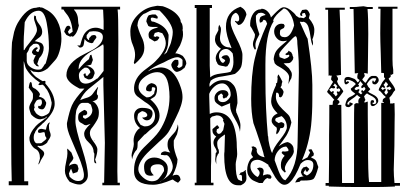

<svg xmlns="http://www.w3.org/2000/svg" viewBox="-20 -742 1627 769"><path d="M183 -201Q183 -192 171 -176Q171 -171 161 -164.5Q151 -158 146 -158Q142 -158 139 -157Q138 -158 134 -158Q130 -158 129 -157Q133 -153 148 -141Q157 -135 157 -126Q157 -120 146 -104Q144 -102 141 -94Q138 -86 133 -83Q140 -104 140 -108Q140 -136 123 -145Q114 -149 106 -161.5Q98 -174 98 -186V-192Q102 -209 113 -224Q124 -239 133 -246Q142 -253 160 -266Q167 -270 169 -276L161 -270Q160 -269 159 -268H158L141 -264Q124 -264 106 -282Q104 -284 100.5 -295Q97 -306 97 -310Q97 -320 107 -336Q112 -344 112 -353V-364Q112 -369 105.5 -377Q99 -385 98 -386Q98 -390 95 -390Q98 -413 102 -413Q104 -414 106 -411Q107 -410 107 -408L109 -396Q110 -391 122 -386Q140 -372 140 -363L136 -355Q158 -350 162 -336L164 -334L165 -330Q165 -322 160 -313Q155 -304 149 -304Q139 -304 133 -310V-313Q133 -317 134 -318H138L140 -316Q148 -324 148 -330Q148 -344 142 -344Q128 -344 124 -336Q117 -325 117 -320Q117 -317 119 -311Q112 -304 122 -293Q122 -289 131.5 -282.5Q141 -276 147 -276Q155 -276 166.5 -282.5Q178 -289 179 -296Q187 -318 187 -331Q178 -374 162 -390L160 -394Q157 -398 154 -400.5Q151 -403 150 -403L140 -401Q134 -401 134 -404Q134 -405 140 -411Q102 -436 84 -468Q82 -471 79 -483.5Q76 -496 75 -497L77 -16H93V0H15V-16H27Q25 -82 25 -159V-314Q25 -539 28 -572Q30 -581 32.5 -594.5Q35 -608 36.5 -614Q38 -620 41.5 -629.5Q45 -639 51 -650Q87 -711 125 -711Q127 -711 133 -713H136Q137 -713 137 -714H139V-713Q141 -712 146 -712Q151 -712 164 -704Q193 -690 209.5 -658.5Q226 -627 226 -587Q226 -563 218.5 -537Q211 -511 200 -500Q190 -488 182.5 -480.5Q175 -473 171 -468Q151 -453 134 -453L113 -455Q112 -456 108.5 -458Q105 -460 103 -461L101 -460Q101 -458 104 -458Q104 -455 108 -450Q112 -445 117.5 -440Q123 -435 124 -434Q149 -417 151 -417L157 -418H160Q163 -417 162 -412.5Q161 -408 162 -407Q199 -366 199 -326Q199 -295 160 -256Q156 -251 151 -248Q149 -245 141.5 -238.5Q134 -232 132 -230Q120 -215 120 -210Q115 -205 115 -189Q115 -181 119 -174.5Q123 -168 128 -168Q145 -168 146 -169L156 -177Q167 -185 166 -189Q165 -191 164 -193Q160 -197 160 -204Q160 -212 156.5 -212.5Q153 -213 146.5 -211Q140 -209 136 -210Q132 -211 132 -215Q132 -226 147 -226L161 -223H164Q168 -246 177 -251H180Q176 -244 176 -240Q176 -225 178 -219Q183 -207 183 -201ZM119 -577Q120 -577 125 -576Q130 -575 131 -574.5Q132 -574 136 -573Q140 -572 141 -571.5Q142 -571 145 -569.5Q148 -568 149 -566.5Q150 -565 151.5 -562.5Q153 -560 154 -557Q155 -554 155 -551Q155 -527 137 -509L129 -486L136 -477L133 -476L126 -478L116 -489L114 -500L118 -510Q120 -516 124 -520L114 -523L108 -531Q108 -538 114.5 -545Q121 -552 128 -553L132 -549L125 -542L124 -538L131 -534H134L140 -548Q139 -567 124 -567L114 -566Q99 -554 98 -550Q95 -539 87 -528V-500Q87 -484 101.5 -473.5Q116 -463 132 -463Q145 -463 148 -468Q156 -478 158 -483L163 -488Q176 -530 176 -548Q176 -602 167 -650.5Q158 -699 135 -699Q101 -699 79 -653Q79 -646 77 -619.5Q75 -593 75 -579V-541L78 -542Q81 -550 104.5 -578.5Q128 -607 128 -622Q128 -632 122 -647Q116 -662 116 -671L117 -678L118 -680L124 -677V-674Q124 -661 136.5 -645.5Q149 -630 149 -615Q149 -602 140 -594Q126 -584 119 -577Z M356 -179V-180H360V-179ZM342 -452Q341 -460 335.5 -466Q330 -472 322 -471H319Q296 -457 296 -441Q296 -407 324 -407Q342 -407 368 -427L371 -428Q375 -433 383 -442.5Q391 -452 395 -458V-557L393 -565Q382 -556 363 -546Q295 -511 295 -469V-464Q313 -487 336 -505L341 -521L346 -523L352 -502L345 -483L328 -479Q359 -469 359 -448Q358 -446 356 -440Q354 -434 352.5 -431.5Q351 -429 347 -426.5Q343 -424 338 -424H333L319 -431L314 -443L319 -448L324 -447L323 -441L329 -437ZM327 -480H324V-479H327ZM292 -17Q316 -17 316 -39Q317 -46 312 -66Q303 -97 295 -114L264 -187Q248 -223 248 -245Q248 -250 249 -253Q258 -297 268 -320Q280 -347 318 -387H299L283 -396Q246 -418 246 -441Q246 -490 319 -526L354 -544Q392 -567 392 -594Q392 -617 354 -617L338 -615L327 -601V-590L334 -582H337V-589L347 -600Q366 -606 366 -591Q354 -576 353 -571L347 -569Q327 -572 319 -586Q318 -583 317 -574Q316 -565 314.5 -560.5Q313 -556 308 -553L300 -551L289 -560H301Q311 -598 319 -608Q336 -631 364 -631Q377 -631 395 -622V-658L393 -703L389 -704H277L276 -703Q293 -686 293 -657Q293 -649 296 -640Q289 -607 272 -595L266 -597L261 -595L246 -602L237 -615Q243 -635 249 -638Q261 -642 263 -628Q264 -626 263.5 -626Q263 -626 261 -628L252 -615L256 -607H258Q259 -606 261 -608L271 -615Q267 -663 245 -688Q237 -698 234 -704H226V-715H461V-704H451Q454 -684 454 -576L450 -56Q451 -33 451 -10H460V0H390V-10H397L399 -117Q400 -140 400 -170Q400 -189 397 -285Q394 -381 394 -402V-434Q389 -429 334 -385Q313 -367 301 -341Q308 -344 317 -347Q326 -350 331 -351.5Q336 -353 342 -357Q348 -361 352 -367Q353 -369 359.5 -377.5Q366 -386 371 -393L373 -392Q368 -379 368 -370V-365L373 -358L372 -355Q373 -347 365.5 -342Q358 -337 350 -337Q361 -332 368.5 -319.5Q376 -307 376 -292Q376 -283 374.5 -275.5Q373 -268 368.5 -260.5Q364 -253 361.5 -249Q359 -245 353 -236.5Q347 -228 345 -226Q340 -218 340 -208Q340 -193 355 -174Q370 -154 370 -144Q370 -126 361 -103L366 -88H364Q357 -88 357 -100Q357 -106 357.5 -114Q358 -122 358 -126L355 -133Q355 -154 335 -172Q317 -188 317 -206Q317 -223 343 -246L325 -240L317 -242Q314 -245 309 -247.5Q304 -250 301 -252Q298 -254 295.5 -258.5Q293 -263 293 -270Q293 -286 299 -290Q306 -296 318 -302Q329 -298 329 -292V-285L320 -279L316 -282L312 -276L313 -271L321 -266Q350 -277 350 -302Q350 -305 344 -323L333 -330H314H311Q301 -330 293.5 -317Q286 -304 285 -296Q282 -281 282 -258Q282 -228 309 -146Q332 -74 332 -40Q332 -16 306 -4Q305 -3 297 -3Q283 -3 259 -14Q240 -36 240 -58Q240 -73 245 -94.5Q250 -116 250 -127Q250 -137 249 -142L250 -147L266 -131L274 -110Q274 -102 260 -88L256 -77Q267 -86 281 -86L290 -82Q294 -69 294.5 -67Q295 -65 290 -53L272 -47L265 -66L262 -62L256 -47L259 -34Q276 -17 292 -17Z M557 -75Q557 -91 568.5 -101Q580 -111 598 -111Q618 -111 635 -98.5Q652 -86 652 -68Q652 -30 621 -15V-14Q646 -30 657 -41Q672 -58 672 -75Q672 -86 663.5 -103.5Q655 -121 645 -121Q644 -121 642 -120L624 -122Q624 -134 641 -136L662 -131Q651 -145 651 -162Q651 -178 657 -186Q669 -201 676 -208Q689 -221 692 -244Q694 -238 694 -233Q695 -225 689 -204L676 -179V-160Q676 -142 691 -104Q691 -78 671 -38Q679 -42 686 -42Q700 -42 703 -24Q704 -20 693 -10Q679 -17 676 -20Q676 -21 671 -23Q622 -2 593 -2Q517 -2 517 -56V-62Q517 -112 556 -151Q560 -155 578.5 -173Q597 -191 607.5 -203.5Q618 -216 626 -230Q659 -288 659 -354Q659 -373 656 -394Q648 -453 610 -453Q592 -453 573 -442.5Q554 -432 544 -419Q535 -407 535 -393Q535 -370 567 -352Q583 -352 590 -360Q596 -365 597 -366.5Q598 -368 598 -371Q598 -374 600 -379Q607 -393 591 -393Q588 -392 588 -388Q588 -382 587.5 -380Q587 -378 583.5 -376.5Q580 -375 572 -377Q562 -378 566 -392Q570 -404 586 -409Q609 -406 609 -386Q609 -373 605.5 -365Q602 -357 598 -354Q594 -351 582 -344Q619 -313 619 -279Q619 -251 594 -232Q578 -220 563 -205L559 -203L532 -174Q531 -169 531 -158Q531 -150 528 -143Q514 -129 509 -104L507 -120Q507 -126 511.5 -141.5Q516 -157 516 -165Q516 -168 515.5 -172.5Q515 -177 515 -179Q515 -196 523.5 -210.5Q532 -225 541 -229Q517 -248 517 -279Q517 -292 525.5 -301Q534 -310 548 -310Q591 -310 591 -289Q591 -278 585 -269Q579 -260 568 -260Q558 -260 549 -271Q570 -271 570 -282Q567 -294 549 -297Q539 -292 533 -286Q530 -274 530 -268Q530 -260 543 -242L557 -236H560H563Q579 -236 590 -248Q601 -260 601 -278Q601 -310 560 -334Q550 -341 529 -357Q517 -368 517 -385V-393Q520 -430 556 -459Q562 -463 572.5 -471.5Q583 -480 588.5 -484Q594 -488 601.5 -495.5Q609 -503 615.5 -510.5Q622 -518 628 -527Q644 -550 644 -569Q644 -588 630 -609L614 -614L600 -610L595 -597L603 -594L608 -597L617 -594L618 -590L610 -580L599 -576L578 -589Q575 -595 575 -603Q575 -623 606 -630L614 -634H591Q581 -634 574 -638L566 -656Q568 -672 576 -681L590 -684H603L611 -676L612 -673L610 -667L594 -671Q585 -673 584 -667.5Q583 -662 588 -656Q597 -656 613 -648Q645 -633 654 -606Q656 -603 655 -591.5Q654 -580 654 -577Q654 -547 637 -524H638L648 -532Q648 -533 655.5 -549Q663 -565 664.5 -570.5Q666 -576 669 -589Q672 -602 672 -614Q672 -647 619 -700Q605 -702 596 -702Q586 -702 574 -695Q562 -688 555 -686Q532 -668 531 -643L530 -642Q534 -622 546 -596Q558 -574 558 -550Q558 -544 557 -538.5Q556 -533 554.5 -529Q553 -525 550 -519.5Q547 -514 545 -511.5Q543 -509 538.5 -504Q534 -499 532.5 -497.5Q531 -496 525.5 -491Q520 -486 519 -485L516 -491Q521 -508 521 -523Q521 -540 512 -562Q502 -583 502 -616Q502 -650 528.5 -678.5Q555 -707 589 -715L610 -719L632 -717Q677 -702 696 -675Q704 -664 704 -654Q712 -646 712 -627L711 -622Q713 -618 713 -604Q713 -588 701 -560Q700 -559 682 -528Q689 -529 701 -524L712 -518Q726 -501 726 -489V-486L720 -472Q718 -468 714 -467Q706 -458 689 -454Q681 -454 673.5 -464.5Q666 -475 666 -484Q671 -498 682 -503Q683 -502 688 -502.5Q693 -503 694 -500Q694 -499 694.5 -495.5Q695 -492 695 -489Q695 -481 689 -475Q690 -475 692.5 -472.5Q695 -470 696.5 -470Q698 -470 702 -472Q709 -476 710 -478Q711 -480 711 -491V-502Q702 -513 690 -513Q674 -513 636 -492Q590 -473 573 -457H574L592 -466L609 -470Q619 -472 625 -472Q630 -472 640 -470Q682 -459 704 -392Q711 -372 711 -353Q711 -324 686 -274Q664 -227 654 -212Q644 -197 617 -174L580 -139Q534 -96 534 -64Q534 -48 552 -32Q570 -16 588 -16Q607 -16 616 -27Q626 -38 637 -57V-61Q637 -84 613 -84Q583 -84 583 -64Q583 -52 596 -40Q588 -38 585 -38Q568 -38 562.5 -47Q557 -56 557 -75Z M844 -129 848 -133Q848 -141 841.5 -151Q835 -161 835 -171Q835 -184 846 -195Q831 -205 831 -218V-225L850 -241L858 -232L853 -225L849 -226L847 -214L853 -206H856Q860 -206 862.5 -207.5Q865 -209 866.5 -211Q868 -213 870.5 -216.5Q873 -220 874 -221L879 -246L873 -260L875 -263Q867 -280 848 -280Q846 -280 829 -275L822 -268Q822 -227 824 -187Q826 -147 826 -120Q826 -90 825 -77V-10H835V0H760V-10H767V-710H760V-722H829V-710H820V-479Q820 -471 821 -455.5Q822 -440 822 -432Q834 -444 864.5 -447.5Q895 -451 904 -455Q915 -472 915 -493Q915 -514 912 -528Q898 -546 886 -546Q874 -546 865.5 -538Q857 -530 857 -517Q857 -509 862.5 -499.5Q868 -490 874 -490L882 -498Q882 -501 879.5 -503Q877 -505 873 -507Q869 -509 867 -511Q871 -521 887 -521Q892 -521 896.5 -514.5Q901 -508 901 -502Q901 -498 899 -490L891 -477L884 -475Q882 -476 876 -477Q870 -478 866.5 -478.5Q863 -479 859 -480.5Q855 -482 852.5 -485Q850 -488 849 -492L846 -497L844 -508Q844 -528 865 -547Q841 -562 841 -585L843 -598Q845 -602 847 -606Q849 -610 851.5 -614.5Q854 -619 855 -622Q853 -630 858 -643L864 -632Q865 -629 865 -623Q865 -618 863 -607Q861 -596 861 -589Q861 -573 872 -562.5Q883 -552 900 -552L906 -549L907 -551Q885 -601 885 -635Q885 -695 943 -715Q965 -703 967 -683Q966 -680 962.5 -671Q959 -662 956 -657Q953 -652 947.5 -647Q942 -642 934 -642L921 -656L922 -659Q928 -656 930 -656Q938 -656 938 -667Q938 -684 925 -691Q904 -684 904 -650Q904 -634 927 -588Q951 -542 951 -522Q951 -489 946 -475Q941 -461 921 -446Q913 -443 871 -436Q841 -433 824 -419L819 -406V-396L820 -395Q844 -421 873 -421Q879 -421 884 -420.5Q889 -420 892 -419Q895 -418 898.5 -416Q902 -414 903.5 -413Q905 -412 908.5 -408.5Q912 -405 913 -404Q931 -387 931 -329L925 -302L927 -290L928 -289Q943 -255 943 -241Q943 -228 941 -214Q940 -234 921 -265.5Q902 -297 902 -316Q901 -322 902 -329L868 -315Q865 -317 856 -322.5Q847 -328 843 -333.5Q839 -339 839 -349Q839 -362 849 -371.5Q859 -381 872 -381Q895 -381 895 -362L886 -350L883 -351L877 -347Q870 -350 873 -361L866 -368L855 -360L853 -356V-352Q852 -343 857.5 -338Q863 -333 873 -333Q884 -333 894 -343Q904 -353 904 -363Q904 -381 894 -394.5Q884 -408 870 -408Q853 -408 838.5 -395Q824 -382 818 -366V-356L820 -286H821Q833 -292 847 -292Q921 -292 928 -172Q928 -163 928.5 -152.5Q929 -142 929.5 -136Q930 -130 930 -125Q930 -117 927 -104Q924 -91 924 -84Q924 -37 934 -23L946 -17L950 -18Q949 -23 949 -35Q949 -44 938 -41L944 -51Q955 -52 962 -60Q964 -61 965 -59.5Q966 -58 964 -56Q967 -46 967 -28Q967 -10 945 0H933Q878 0 878 -121Q878 -130 879 -134Q879 -145 880 -169.5Q881 -194 881 -203H880Q879 -202 873 -198Q867 -194 864.5 -192Q862 -190 858 -186Q854 -182 852 -178Q850 -174 850 -169Q850 -150 856 -142L857 -132Q857 -128 854 -125.5Q851 -123 851 -120Q846 -112 846 -99Q846 -89 847 -84Q842 -95 842 -104Q842 -107 843 -114.5Q844 -122 844 -129Z M1201 -690Q1196 -690 1191.5 -688Q1187 -686 1192 -681L1188 -678Q1182 -678 1182 -687L1190 -702Q1204 -704 1205 -704Q1214 -704 1221 -685L1217 -669Q1239 -644 1239 -622Q1239 -602 1231 -584Q1235 -574 1233 -559Q1227 -569 1224 -592.5Q1221 -616 1215.5 -633.5Q1210 -651 1196 -655L1191 -654L1182 -655L1181 -654Q1208 -592 1212 -587Q1231 -463 1231 -402V-344Q1231 -288 1226 -239Q1217 -162 1190 -102L1191 -101L1212 -112L1222 -131L1215 -142L1222 -144H1228L1237 -127L1236 -119L1226 -113L1227 -111Q1233 -108 1237.5 -105.5Q1242 -103 1244.5 -99.5Q1247 -96 1248 -93.5Q1249 -91 1251 -84Q1253 -77 1255 -73Q1244 -32 1235 -25Q1227 -19 1198 -19H1185L1180 -14L1162 -11Q1168 -24 1174.5 -29Q1181 -34 1196 -36L1190 -40L1185 -52L1189 -65Q1193 -67 1194 -71L1208 -75L1219 -65L1211 -54L1205 -56L1204 -64L1196 -52L1197 -46L1209 -39Q1235 -51 1235 -82Q1235 -101 1211 -101Q1199 -101 1184 -86Q1162 -31 1141 -12Q1131 -2 1119 -2Q1102 -2 1083 -31Q1078 -39 1069.5 -55Q1061 -71 1059 -74L1056 -76L1055 -82Q1026 -102 1013 -102Q983 -102 983 -75Q983 -62 992 -50Q1001 -38 1012 -33Q1020 -41 1020 -50Q1020 -58 1009 -67L1018 -71Q1036 -71 1036 -56Q1036 -53 1034.5 -47Q1033 -41 1033 -39L1041 -42L1051 -44L1062 -42L1068 -33L1063 -25Q1061 -30 1058 -25L1053 -29Q1043 -29 1032 -9H1018Q1002 -15 993.5 -19.5Q985 -24 977.5 -35Q970 -46 970 -61Q970 -85 983 -104L994 -113Q986 -121 986 -128L991 -146L987 -154L995 -156L1005 -151L1009 -143L1008 -141Q1008 -118 1040 -112L1037 -119Q1037 -124 1027.5 -154Q1018 -184 1007 -215.5Q996 -247 995 -249Q986 -290 986 -346Q986 -444 1000 -505.5Q1014 -567 1050 -647L1045 -659L1037 -663L1035 -662L1030 -654L1021 -651L1019 -661L1022 -672Q1026 -678 1044 -682Q1036 -691 1025 -691L1014 -689L1005 -679V-665V-663Q1005 -655 1008 -641.5Q1011 -628 1015 -617Q1019 -606 1019 -605Q1018 -602 1014.5 -595.5Q1011 -589 1009 -585Q1007 -581 1005 -574.5Q1003 -568 1003 -562Q1003 -556 1005 -546L1001 -543Q993 -554 993 -566Q993 -574 997 -583.5Q1001 -593 1001 -600V-605Q1000 -607 993 -620Q986 -633 982 -638V-649Q983 -671 994.5 -688Q1006 -705 1026 -705L1027 -707Q1041 -707 1052 -696Q1063 -685 1065 -672Q1068 -675 1079 -686.5Q1090 -698 1099.5 -705.5Q1109 -713 1117 -713Q1129 -713 1144.5 -701Q1160 -689 1166 -679Q1168 -678 1172 -675Q1176 -672 1178 -671Q1183 -672 1187 -671L1197 -669L1206 -677ZM1122 -50Q1120 -52 1117.5 -54Q1115 -56 1113.5 -57.5Q1112 -59 1110 -61.5Q1108 -64 1107 -66.5Q1106 -69 1105.5 -73Q1105 -77 1105 -82Q1105 -103 1120 -118L1109 -128L1108 -131L1113 -137L1116 -135H1122Q1125 -135 1135 -137V-144L1128 -154L1125 -155Q1107 -154 1093.5 -137Q1080 -120 1080 -100Q1083 -93 1089.5 -74Q1096 -55 1102 -42.5Q1108 -30 1116 -23L1123 -20Q1172 -73 1172 -176L1177 -452Q1177 -504 1174 -532Q1171 -560 1171 -566Q1171 -597 1163 -597Q1156 -594 1136 -572Q1099 -534 1099 -527L1098 -524L1100 -513L1119 -506Q1120 -506 1124 -507.5Q1128 -509 1131 -510.5Q1134 -512 1136.5 -514.5Q1139 -517 1139 -519L1137 -523L1128 -521L1122 -525L1134 -534L1135 -539L1146 -533L1151 -524Q1151 -519 1155 -512Q1154 -511 1154 -505Q1150 -498 1146.5 -494.5Q1143 -491 1140 -490Q1137 -489 1129 -489Q1121 -489 1116 -488L1137 -469Q1138 -467 1142 -461.5Q1146 -456 1147.5 -452Q1149 -448 1149 -441L1147 -429Q1145 -426 1143 -422Q1141 -418 1138.5 -413Q1136 -408 1135 -405L1138 -433Q1138 -453 1096 -476Q1087 -480 1080 -489L1076 -505Q1078 -524 1085 -535.5Q1092 -547 1109.5 -561.5Q1127 -576 1130 -579L1114 -577Q1099 -577 1088.5 -589Q1078 -601 1078 -616Q1078 -629 1086 -638Q1095 -647 1107 -647L1116 -646Q1117 -644 1118 -643Q1120 -641 1120 -638.5Q1120 -636 1117 -630L1104 -623Q1101 -620 1101 -609Q1101 -593 1121 -593Q1144 -593 1158 -640Q1154 -675 1132 -700Q1124 -708 1116 -708Q1114 -706 1107 -700Q1100 -694 1096.5 -691Q1093 -688 1088 -682.5Q1083 -677 1079.5 -671.5Q1076 -666 1074 -660L1076 -657Q1043 -606 1043 -483V-428Q1043 -307 1053 -197L1054 -196Q1054 -182 1059.5 -159Q1065 -136 1070 -129Q1074 -148 1101.5 -182.5Q1129 -217 1129 -232Q1129 -260 1108 -277L1085 -269L1082 -262L1084 -257L1096 -249L1106 -253Q1119 -250 1119 -243Q1119 -227 1103 -229Q1098 -211 1088 -204L1086 -209Q1089 -221 1089 -224L1088 -231Q1068 -245 1068 -258Q1068 -277 1092 -288Q1066 -312 1066 -337Q1066 -360 1086 -402L1085 -407L1090 -411L1092 -427L1091 -434L1094 -443H1096L1104 -429L1111 -415Q1107 -404 1108 -400L1104 -393V-391Q1112 -386 1116 -374Q1112 -353 1103 -352L1098 -354Q1098 -371 1089 -371L1086 -370L1085 -356V-354Q1085 -330 1112 -304L1133 -284Q1142 -275 1144 -262L1145 -260L1147 -252V-251Q1143 -233 1137 -219Q1131 -205 1126.5 -198Q1122 -191 1112 -177.5Q1102 -164 1096 -156Q1115 -170 1131 -173Q1141 -171 1148.5 -163Q1156 -155 1156 -144V-140L1157 -139Q1158 -128 1146 -112Q1121 -84 1121 -68Q1121 -59 1126 -54Q1124 -55 1123 -54Q1122 -53 1122 -50Z M1512 -339 1513 -338Q1513 -343 1514.5 -345Q1516 -347 1519.5 -349Q1523 -351 1525 -353Q1524 -356 1519 -359Q1516 -361 1509.5 -369.5Q1503 -378 1497 -380V-381V-383Q1497 -386 1502 -395Q1507 -404 1508 -406Q1511 -414 1523 -427L1518 -433V-447Q1518 -450 1513 -450H1507Q1507 -471 1505 -526.5Q1503 -582 1503 -608Q1503 -623 1503.5 -660.5Q1504 -698 1504 -707H1495V-715H1572V-707H1552V-504Q1552 -478 1555 -462V-446Q1554 -447 1551 -444Q1548 -441 1546 -443H1544Q1545 -442 1545 -437Q1545 -433 1537 -428V-426Q1537 -424 1549 -408Q1562 -391 1563 -381Q1559 -378 1554 -370Q1551 -362 1539 -350L1541 -345V-342Q1543 -339 1542.5 -335Q1542 -331 1543 -327Q1545 -328 1550 -327.5Q1555 -327 1556 -329H1560Q1561 -309 1561 -284Q1561 -277 1560.5 -253.5Q1560 -230 1560 -200Q1560 -158 1558.5 -116.5Q1557 -75 1557 -62Q1557 -40 1560 -9H1582V2H1561L1562 5Q1518 7 1492 7H1400Q1361 7 1297 5V2H1284V-9H1297L1298 -99V-202Q1299 -241 1299 -322H1312Q1313 -326 1313 -333Q1313 -338 1319 -342Q1314 -347 1308 -354.5Q1302 -362 1297 -366Q1292 -370 1290 -375L1314 -414Q1306 -422 1306 -425L1308 -436L1310 -438Q1309 -439 1305 -439Q1301 -439 1299 -440H1298L1296 -438L1294 -703H1283V-711H1361V-703H1340Q1343 -660 1343 -597L1346 -442Q1345 -442 1336.5 -440.5Q1328 -439 1327 -439Q1334 -432 1334 -424L1330 -417Q1330 -414 1336 -402L1346 -390Q1355 -378 1355 -377Q1355 -374 1344 -360Q1333 -346 1330 -343Q1331 -342 1334 -342Q1340 -336 1340 -333Q1340 -331 1336 -327.5Q1332 -324 1332 -323Q1333 -322 1335 -322H1347L1350 -9H1398V-221V-248Q1398 -294 1399 -324Q1404 -329 1409 -329L1416 -328L1415 -336Q1415 -346 1423 -351V-353Q1418 -354 1410 -362Q1400 -352 1396 -350Q1393 -348 1388 -344.5Q1383 -341 1381 -339Q1367 -329 1373 -323H1379V-324Q1379 -325 1379 -325.5Q1379 -326 1379 -327Q1379 -332 1382 -332L1392 -328Q1393 -328 1393 -326Q1393 -324 1390 -321L1388 -320Q1381 -313 1378 -313H1375Q1363 -313 1363 -323Q1368 -347 1379 -352Q1391 -357 1403 -366Q1402 -368 1393.5 -374Q1385 -380 1385 -387Q1389 -389 1405 -405Q1402 -411 1392 -416.5Q1382 -422 1374 -422Q1365 -422 1365 -418Q1365 -414 1368 -414Q1371 -414 1371 -415Q1371 -416 1373 -418Q1378 -413 1378 -412Q1378 -411 1373 -407.5Q1368 -404 1366 -404Q1359 -404 1359 -419Q1359 -434 1374 -434Q1379 -434 1387.5 -430.5Q1396 -427 1397 -427Q1403 -426 1412 -412Q1419 -415 1420 -422Q1419 -423 1416 -424.5Q1413 -426 1412 -428Q1411 -430 1411 -435Q1411 -444 1415 -448Q1414 -449 1412 -449Q1407 -449 1401 -448L1396 -706H1381V-714H1398Q1407 -714 1418.5 -715.5Q1430 -717 1436 -717L1451 -714H1473V-706H1452Q1455 -673 1455 -606Q1455 -569 1454 -520.5Q1453 -472 1453 -447Q1445 -449 1444 -449H1438L1441 -439Q1441 -436 1436 -430.5Q1431 -425 1431 -423Q1431 -422 1443 -410Q1446 -412 1449 -417Q1460 -438 1472 -438H1482Q1488 -438 1492.5 -432.5Q1497 -427 1497 -421Q1497 -416 1492 -410Q1487 -404 1482 -404Q1471 -404 1471 -413L1472 -419H1476Q1476 -414 1479 -414Q1482 -414 1484 -420L1487 -426Q1486 -429 1476 -429Q1471 -429 1466 -425.5Q1461 -422 1455 -414L1449 -405Q1451 -403 1452.5 -399Q1454 -395 1457 -392Q1463 -386 1463 -385Q1463 -384 1455 -376V-374Q1462 -369 1471 -365Q1495 -354 1495 -338Q1495 -331 1487 -324Q1479 -317 1473 -317Q1464 -317 1464 -329Q1464 -341 1471 -341Q1478 -341 1478 -336V-331H1473Q1472 -331 1472 -328Q1472 -325 1476 -325Q1487 -325 1487 -333Q1487 -343 1480.5 -349Q1474 -355 1463.5 -360Q1453 -365 1450 -368Q1440 -361 1438 -354Q1442 -350 1441 -348Q1441 -345 1444 -342Q1440 -338 1439 -333Q1440 -330 1445 -332.5Q1450 -335 1453 -335V-334V-285L1454 -166Q1454 -45 1458 -13H1507V-330H1518V-331Q1518 -333 1515 -333Q1512 -333 1512 -339ZM1323 -358 1325 -356Q1332 -363 1332 -365V-366Q1329 -369 1329 -372Q1329 -375 1330 -376H1331Q1332 -376 1338 -374Q1343 -379 1343 -382Q1343 -384 1337 -389Q1334 -386 1331 -386Q1328 -386 1328 -391Q1328 -396 1332 -396L1321 -408Q1320 -406 1318 -403Q1316 -400 1314 -398Q1322 -398 1322 -392Q1322 -388 1314 -388L1308 -390Q1306 -390 1299 -383Q1300 -380 1307 -373Q1311 -377 1314 -377Q1317 -377 1317 -374Q1317 -371 1314 -368Q1319 -365 1323 -358ZM1427 -393V-395Q1427 -397 1434 -404L1423 -417L1414 -402Q1418 -402 1418 -398V-397Q1415 -394 1412 -394H1409H1408Q1407 -394 1403.5 -390.5Q1400 -387 1400 -385L1406 -381L1417 -385H1419V-379L1415 -373Q1422 -366 1426 -364L1432 -370Q1427 -372 1427 -373V-375Q1427 -381 1432 -381L1435 -376Q1437 -377 1440.5 -381Q1444 -385 1444 -386Q1444 -387 1441.5 -390.5Q1439 -394 1438 -394Q1433 -389 1430 -389Q1427 -389 1427 -393ZM1533 -385 1541 -381 1548 -388 1540 -396Q1535 -392 1531 -392Q1528 -392 1528 -395L1534 -403Q1534 -406 1525 -415Q1522 -408 1516 -402Q1522 -396 1522 -393Q1522 -390 1519 -390Q1516 -390 1512 -394L1506 -388Q1510 -385 1513 -381Q1519 -387 1521 -387Q1525 -387 1525 -383Q1525 -379 1519 -373Q1523 -365 1526 -362Q1532 -368 1535 -374Q1531 -375 1531 -380Q1531 -385 1533 -385Z"/></svg>

Font: Bukvitsa
Style: Regular
Weight: 500
Foundry: Ponomar Technologies, Inc.
Version: Version 1.1